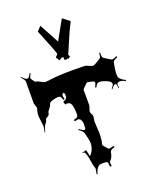

<svg xmlns="http://www.w3.org/2000/svg" viewBox="-206 -1339 1195 1439"><g transform="rotate(-20 391.5 -619.0)"><path d="M395.5 -86.9Q388.2 -86.9 372.6 -86.9Q333 -86.9 316.9 -22.9L310.1 -24.9Q317.9 -63 317.9 -67.1Q317.9 -71.3 312.5 -85Q307.1 -98.6 301.8 -138.9Q296.4 -179.2 283.2 -206.1Q279.3 -211.9 260.3 -211.9Q261.2 -212.9 262.2 -212.9L297.9 -222.2L309.1 -172.9L310.1 -171.9Q312 -171.9 316.9 -176.8Q348.1 -212.9 348.1 -258.8Q348.1 -286.1 331.1 -346.2Q326.2 -360.8 293.9 -384.8L297.9 -390.1Q325.2 -370.1 336.9 -367.2Q348.1 -370.1 348.1 -381.8L349.1 -411.1Q350.1 -427.7 341.8 -443.4Q333.5 -459 318.8 -459Q314 -459 292 -454.1L289.1 -465.8Q313.5 -472.2 319.3 -478Q325.2 -483.9 325.2 -501Q325.2 -518.1 324.2 -532.5Q323.2 -546.9 319.3 -564.5Q311.5 -599.1 283.2 -599.1Q272.9 -599.1 267.1 -597.2L261.2 -622.1Q293.9 -630.4 293.9 -651.9Q293.9 -683.1 285.2 -683.1Q279.3 -683.1 275.6 -677.7Q272 -672.4 272 -665Q272 -657.7 277.8 -637.2L267.1 -633.8Q259.8 -655.3 254.4 -661.6Q249 -668 234.9 -668Q220.7 -668 192.6 -659.9Q164.6 -651.9 162.4 -639.2Q160.2 -626.5 144.5 -607.9Q128.9 -589.4 128.7 -580.8Q128.4 -572.3 123 -565.2Q117.7 -558.1 111.8 -555.7Q95.7 -548.8 93.5 -538.3Q91.3 -527.8 87.6 -522Q84 -516.1 79.6 -511.7Q68.4 -500.5 56.2 -453.1L51.3 -454.1Q59.1 -485.8 59.1 -500L49.8 -582Q49.8 -613.3 60.1 -642.1L61 -646L48.8 -684.1L49.8 -859.9Q49.8 -872.1 22.9 -899.9L26.9 -903.8Q53.7 -876 65.9 -876H67.9Q74.7 -876 80.6 -881.8Q86.4 -887.7 98.1 -910.2L104 -905.8Q89.8 -879.9 89.8 -873Q89.8 -866.2 93.3 -862.8L109.9 -837.9Q115.7 -833 124.5 -832.3Q133.3 -831.5 155 -818.8Q176.8 -806.2 187.3 -806.2Q197.8 -806.2 207 -807.6Q216.3 -809.1 232.7 -811Q249 -813 270.5 -814.9Q325.2 -819.8 395 -819.8L501 -818.8Q512.2 -818.8 532.5 -808.8Q552.7 -798.8 564.2 -798.8Q575.7 -798.8 595.9 -812.5Q616.2 -826.2 623.3 -829.3Q630.4 -832.5 633.8 -840.3Q637.2 -848.1 639.2 -873L647 -872.1L646 -856Q646 -833 657.2 -827.1L702.1 -798.8Q708.5 -793.9 717.8 -793.9Q727.1 -793.9 752 -806.2L755.9 -796.9Q733.4 -787.6 726.1 -781Q718.8 -774.4 717.3 -765.1Q706.1 -710 706.1 -686.3Q706.1 -662.6 708.3 -655.3Q710.4 -647.9 722.9 -636Q735.4 -624 759.3 -613.8L755.9 -606.9Q727.5 -620.1 713.9 -620.1Q687 -620.1 687 -602.1Q687 -594.2 689.9 -575.2H685.1Q681.6 -605.5 679.2 -608.4Q676.8 -611.3 673.8 -611.8H669.9Q663.6 -611.8 656.2 -604Q648.9 -596.2 638.2 -583L634.3 -585.9Q655.3 -612.3 655.3 -620.1Q655.3 -640.1 621.1 -654.1Q586.9 -668 570.1 -668Q553.2 -668 546.9 -661.9Q540.5 -655.8 530.3 -636.2L522 -640.1Q535.2 -666 535.2 -673.1Q535.2 -680.2 530.3 -685.1L531.2 -683.1Q527.8 -686.5 507.3 -691.7Q486.8 -696.8 481.4 -696.8Q476.1 -696.8 472.2 -692.9L439 -660.2Q435.1 -656.2 435.1 -650.9V-530.8Q435.1 -522.5 428.5 -506.1Q421.9 -489.7 421.9 -482.2Q421.9 -474.6 429 -462.4Q436 -450.2 436 -443.8L430.2 -400.9L435.1 -311Q435.1 -250 424.8 -221.2Q424.8 -212.9 428.2 -210L455.1 -179.2Q459.5 -172.9 465.1 -172.9Q470.7 -172.9 502.9 -181.2L505.9 -170.9Q482.4 -163.6 475.3 -157.7Q468.3 -151.9 467.3 -143.1Q460.9 -102.5 439 -83Q435.1 -77.1 435.1 -73.2L437 -43.9L423.8 -44.9L421.9 -71.8Q421.9 -86.9 395.5 -86.9ZM531.2 -683.1 532.2 -682.1ZM261.7 -1180.2 293.9 -1215.3 378.9 -1058.1 464.8 -1212.4 520 -1170.4Q484.4 -1100.6 452.9 -1024.7Q421.4 -948.7 416 -939.5L424.8 -922.4L406.7 -910.2L399.9 -918.5L398.9 -910.2L376 -913.1Q377 -925.3 377 -933.1Q369.1 -937 365.7 -937Q356 -933.6 341.8 -921.4L321.8 -952.1Q340.8 -968.8 340.8 -973.9Q340.8 -979 337.2 -989.3Q333.5 -999.5 327.4 -1015.6Q321.3 -1031.7 317.9 -1041Z"/></g></svg>

Font: Eater
Style: Regular
Weight: 400
Version: Version 001.002